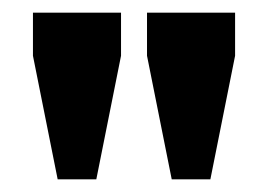

<svg xmlns="http://www.w3.org/2000/svg" viewBox="-20 -710 424 303"><path d="M71 -427 32 -622V-690H171V-622L132 -427ZM251 -427 212 -622V-690H351V-622L312 -427Z"/></svg>

Font: Mozilla Text ExtraLight
Style: Regular
Weight: 200
Designer: Studio DRAMA
Foundry: Studio DRAMA
Version: Version 1.000